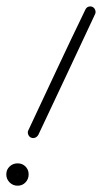

<svg xmlns="http://www.w3.org/2000/svg" viewBox="-24 -560 324 610"><path d="M270 -538Q276 -535 278.5 -528Q281 -521 278 -515Q233 -419 188 -323Q143 -227 98 -132Q94 -125 87.5 -122.5Q81 -120 74 -123Q68 -126 65.5 -133Q63 -140 66 -146Q111 -242 156 -338Q201 -434 247 -529Q250 -536 256.5 -538.5Q263 -541 270 -538ZM32 -6Q32 -6 32 -6Q31 -6 31 -6Q31 -5 32 -5Q32 -5 32 -6ZM-4 -6Q-4 -21 6.5 -31Q17 -41 32 -41Q47 -41 57 -31Q67 -21 67 -6Q67 9 57 19.5Q47 30 32 30Q17 30 6.5 19.5Q-4 9 -4 -6Z"/></svg>

Font: FRB American Cursive
Style: Italic
Weight: 400
Italic angle: -25°
Version: Version 2.0;Modular Font Editor K font №1